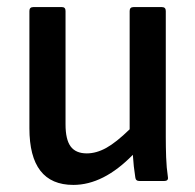

<svg xmlns="http://www.w3.org/2000/svg" viewBox="-20 -511 551 542"><path d="M187 11Q63 11 63 -149V-480Q63 -491 74 -491H155Q165 -491 165 -480V-160Q165 -117 179.5 -97.5Q194 -78 225 -78Q252 -78 280 -93.5Q308 -109 346 -146V-480Q346 -491 357 -491H437Q448 -491 448 -480V-124Q448 -96 449 -67Q450 -38 454 -11Q456 0 443 0H374Q363 0 362 -10Q357 -41 355 -74Q272 11 187 11Z"/></svg>

Font: Sofia Sans Extra Cond
Style: Bold
Weight: 700
Width: 1
Designer: Botio Nikoltchev, Ani Petrova
Foundry: lettersoup
Version: Version 4.100; ttfautohint (v1.8.3)